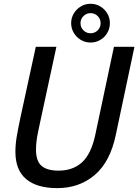

<svg xmlns="http://www.w3.org/2000/svg" viewBox="-20 -985 732 1016"><path d="M592.5 -270Q562.5 -128 481 -58.8Q399.5 10.5 282.5 10.5Q175.5 10.5 118.5 -37.2Q61.5 -85 61.5 -182Q61.5 -220 68.2 -260.2Q75 -300.5 88.5 -365L169.5 -737.5H278.5L195.5 -353Q186.5 -312.5 181 -285Q175.5 -257.5 173 -236.2Q170.5 -215 170.5 -193Q170.5 -132 200.2 -107Q230 -82 289.5 -82Q366 -82 414.2 -126.2Q462.5 -170.5 484 -270.5L583 -737.5H691.5ZM459 -809Q481.5 -809 497 -824.5Q512.5 -840 512.5 -862.5Q512.5 -884.5 497 -900Q481.5 -915.5 459 -915.5Q437.5 -915.5 421.8 -900Q406 -884.5 406 -862.5Q406 -840 421.5 -824.5Q437 -809 459 -809ZM459 -760Q431 -760 407.8 -773.8Q384.5 -787.5 370.5 -811Q356.5 -834.5 356.5 -862.5Q356.5 -890.5 370.5 -913.8Q384.5 -937 407.8 -951Q431 -965 459 -965Q487.5 -965 510.8 -951Q534 -937 547.8 -913.8Q561.5 -890.5 561.5 -862.5Q561.5 -834.5 547.8 -811Q534 -787.5 510.8 -773.8Q487.5 -760 459 -760Z"/></svg>

Font: Epilogue Medium
Style: Italic
Weight: 500
Italic angle: -12°
Designer: Tyler Finck
Foundry: Etcetera Type Co
Version: Version 2.112